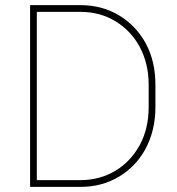

<svg xmlns="http://www.w3.org/2000/svg" viewBox="-20 -731 694 751"><path d="M294.4 0C350.6 0 400.4 -13.2 444.8 -39.6C533.2 -92.3 587.9 -188.5 587.9 -312V-398.9C587.9 -460.9 575.2 -515.1 549.8 -562C523.9 -608.4 489.3 -645 444.8 -671.4C400.4 -697.8 350.6 -710.9 294.4 -710.9H97.7V0ZM294.4 -684.6C345.7 -684.6 391.1 -672.4 431.6 -647.9C511.7 -599.1 561.5 -511.2 561.5 -400.4V-312C561.5 -256.3 549.8 -207 526.9 -164.1C480 -78.1 396.5 -26.4 294.4 -26.4H124V-684.6Z"/></svg>

Font: Vazirmatn Thin
Style: Regular
Weight: 100
Designer: Saber Rastikerdar
Foundry: Saber Rastikerdar
Version: Version 33.003